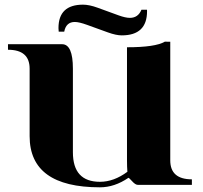

<svg xmlns="http://www.w3.org/2000/svg" viewBox="-20 -801 881 832"><path d="M717.8 -106Q717.8 -23.9 811.5 -23.9V0H577.1Q566.7 0 552.9 -15.3Q539.1 -30.5 536.6 -30.5Q476.3 10.7 413.1 10.7Q108.4 10.7 108.4 -210.9V-503.4Q108.4 -585.4 14.6 -585.4V-609.4H249Q295.9 -609.4 295.9 -503.4V-141.1Q295.9 -13.2 413.1 -13.2Q473.4 -13.2 532 -56.6Q530.3 -77.6 530.3 -106V-596.2Q653.3 -596.2 694.3 -620.4L717.8 -620.1ZM616.9 -758.8Q617.2 -755.6 617.2 -752.4Q617.2 -647.7 507.6 -647.7Q483.4 -647.7 447.5 -660.6L356.9 -693.4Q322.5 -705.8 304.2 -705.8Q266.4 -705.8 258.3 -663.8H234.4Q233.4 -671.9 233.4 -679.2Q233.4 -780.8 339.8 -780.8Q366.9 -780.8 403.8 -767.3L494.1 -734.4Q523.7 -723.6 543 -723.6Q578.4 -723.6 593 -758.8Z"/></svg>

Font: itsadzoke
Style: Regular
Weight: 700
Width: 7
Version: Version 0.45